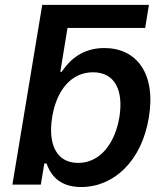

<svg xmlns="http://www.w3.org/2000/svg" viewBox="-20 -747 668 777"><path d="M582.7 -727.3H150.9L30.2 0H145.2L159.4 -85.6H168.3C181.8 -47.9 212.4 9.9 308.9 9.9C439.6 9.9 553.3 -93.8 582.4 -271.7C612.2 -451.3 531.2 -552.6 402.3 -552.6C303.3 -552.6 254.6 -492.9 229.8 -456.3H224.1L253.2 -633.9H567.5ZM191.1 -272.7C208.8 -382.5 268.8 -454.5 356.5 -454.5C447.4 -454.5 480.1 -377.5 463.1 -272.7C445.3 -166.9 385.7 -87.7 296.2 -87.7C209.2 -87.7 173.3 -162.3 191.1 -272.7Z"/></svg>

Font: Magic Ui Pro Semi Bold
Style: Italic
Weight: 600
Italic angle: -9.39999°
Designer: Stefan Endress, Andreas Faust
Version: Version 1.000;FEAKit 1.0